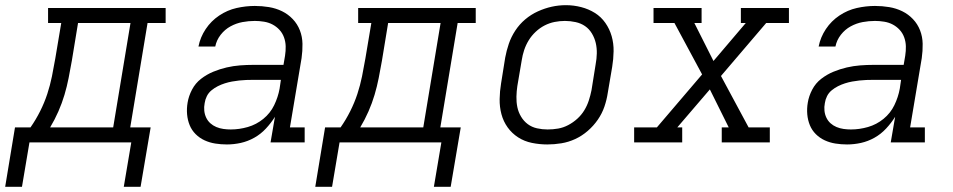

<svg xmlns="http://www.w3.org/2000/svg" viewBox="-67 -551 3687 743"><path d="M-47 172 -9 -58H51Q72 -88 88.5 -121Q105 -154 116 -187.5Q127 -221 134 -255.5Q141 -290 147 -325L170 -462H119V-520H574V-462H504L437 -58H516L477 172H412L441 0H47L18 172ZM127 -58H371L438 -462H235L211 -316Q205 -282 198.5 -249Q192 -216 182.5 -184Q173 -152 159 -120Q145 -88 127 -58Z M811 8Q788 8 766 4.5Q744 1 724.5 -8Q705 -17 690 -32Q675 -47 667 -66.5Q659 -86 657 -108.5Q655 -131 659 -154Q663 -179 676 -204Q689 -229 711 -246Q733 -263 758.5 -273.5Q784 -284 810 -290Q836 -296 862 -298Q888 -300 914 -300H1030L1036 -335Q1039 -354 1038.5 -372Q1038 -390 1032 -406.5Q1026 -423 1014.5 -435.5Q1003 -448 988 -456Q973 -464 955 -467Q937 -470 919 -470Q895 -470 871 -465.5Q847 -461 825 -449Q803 -437 787 -416.5Q771 -396 766 -371H701Q708 -407 729 -438.5Q750 -470 781.5 -491Q813 -512 848.5 -520Q884 -528 919 -528Q947 -528 974 -523.5Q1001 -519 1024.5 -507.5Q1048 -496 1066 -477Q1084 -458 1093.5 -433.5Q1103 -409 1103.5 -381.5Q1104 -354 1100 -326L1055 -58H1112V0H980L997 -99Q982 -75 962 -53.5Q942 -32 917 -18Q892 -4 865 2Q838 8 811 8ZM826 -50Q859 -50 892 -59.5Q925 -69 952 -91Q979 -113 994 -144Q1009 -175 1015 -208L1020 -242H914Q900 -242 886 -241.5Q872 -241 858.5 -239.5Q845 -238 831 -235.5Q817 -233 803 -228.5Q789 -224 776 -217.5Q763 -211 751.5 -201.5Q740 -192 733.5 -179Q727 -166 725 -152Q722 -137 723.5 -122.5Q725 -108 731 -95.5Q737 -83 747 -74Q757 -65 770 -59.5Q783 -54 797.5 -52Q812 -50 826 -50Z M1153 172 1191 -58H1251Q1272 -88 1288.5 -121Q1305 -154 1316 -187.5Q1327 -221 1334 -255.5Q1341 -290 1347 -325L1370 -462H1319V-520H1774V-462H1704L1637 -58H1716L1677 172H1612L1641 0H1247L1218 172ZM1327 -58H1571L1638 -462H1435L1411 -316Q1405 -282 1398.5 -249Q1392 -216 1382.5 -184Q1373 -152 1359 -120Q1345 -88 1327 -58Z M2051 8Q2021 8 1991.5 2Q1962 -4 1938 -19.5Q1914 -35 1897.5 -58Q1881 -81 1873.5 -109Q1866 -137 1866.5 -167.5Q1867 -198 1872 -228L1888 -328Q1893 -355 1902 -381.5Q1911 -408 1927 -432.5Q1943 -457 1965.5 -476Q1988 -495 2014.5 -507Q2041 -519 2068 -525Q2095 -531 2123 -531Q2153 -531 2182 -523.5Q2211 -516 2235 -501Q2259 -486 2275.5 -462.5Q2292 -439 2300 -411Q2308 -383 2307.5 -352.5Q2307 -322 2302 -292L2285 -192Q2281 -165 2272 -138.5Q2263 -112 2246.5 -88Q2230 -64 2207.5 -44.5Q2185 -25 2159 -13Q2133 -1 2105.5 3.5Q2078 8 2051 8ZM2052 -50Q2073 -50 2093 -53.5Q2113 -57 2132 -67Q2151 -77 2167 -91.5Q2183 -106 2194 -124Q2205 -142 2211.5 -162Q2218 -182 2222 -202L2238 -302Q2242 -323 2242.5 -344Q2243 -365 2238.5 -384.5Q2234 -404 2223.5 -421.5Q2213 -439 2197 -450Q2181 -461 2160.5 -465.5Q2140 -470 2119 -470Q2099 -470 2079 -466Q2059 -462 2040.5 -452.5Q2022 -443 2006 -428Q1990 -413 1979 -395Q1968 -377 1961.5 -357.5Q1955 -338 1952 -318L1935 -218Q1932 -198 1931.5 -177Q1931 -156 1935 -136.5Q1939 -117 1949.5 -99.5Q1960 -82 1975.5 -70.5Q1991 -59 2011 -54.5Q2031 -50 2052 -50Z M2387 0V-58H2475L2650 -263L2543 -462H2462V-520H2648V-462H2620L2694 -315L2819 -462H2800V-520H2986V-462H2898L2723 -257L2830 -58H2912V0H2726V-58H2753L2680 -205L2554 -58H2573V0Z M3211 8Q3188 8 3166 4.5Q3144 1 3124.5 -8Q3105 -17 3090 -32Q3075 -47 3067 -66.5Q3059 -86 3057 -108.5Q3055 -131 3059 -154Q3063 -179 3076 -204Q3089 -229 3111 -246Q3133 -263 3158.5 -273.5Q3184 -284 3210 -290Q3236 -296 3262 -298Q3288 -300 3314 -300H3430L3436 -335Q3439 -354 3438.5 -372Q3438 -390 3432 -406.5Q3426 -423 3414.5 -435.5Q3403 -448 3388 -456Q3373 -464 3355 -467Q3337 -470 3319 -470Q3295 -470 3271 -465.5Q3247 -461 3225 -449Q3203 -437 3187 -416.5Q3171 -396 3166 -371H3101Q3108 -407 3129 -438.5Q3150 -470 3181.5 -491Q3213 -512 3248.5 -520Q3284 -528 3319 -528Q3347 -528 3374 -523.5Q3401 -519 3424.5 -507.5Q3448 -496 3466 -477Q3484 -458 3493.5 -433.5Q3503 -409 3503.5 -381.5Q3504 -354 3500 -326L3455 -58H3512V0H3380L3397 -99Q3382 -75 3362 -53.5Q3342 -32 3317 -18Q3292 -4 3265 2Q3238 8 3211 8ZM3226 -50Q3259 -50 3292 -59.5Q3325 -69 3352 -91Q3379 -113 3394 -144Q3409 -175 3415 -208L3420 -242H3314Q3300 -242 3286 -241.5Q3272 -241 3258.5 -239.5Q3245 -238 3231 -235.5Q3217 -233 3203 -228.5Q3189 -224 3176 -217.5Q3163 -211 3151.5 -201.5Q3140 -192 3133.5 -179Q3127 -166 3125 -152Q3122 -137 3123.5 -122.5Q3125 -108 3131 -95.5Q3137 -83 3147 -74Q3157 -65 3170 -59.5Q3183 -54 3197.5 -52Q3212 -50 3226 -50Z"/></svg>

Font: Iosevka Etoile Light Oblique
Style: Regular
Weight: 300
Italic angle: -9°
Designer: Belleve Invis
Foundry: Belleve Invis
Version: Version 15.5.2; ttfautohint (v1.8.4)